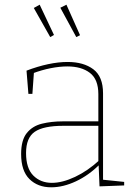

<svg xmlns="http://www.w3.org/2000/svg" viewBox="-20 -792 574 818"><path d="M419 -19 412 -27 509 -17V-2L404 2L400 -94L404 -91Q358 -45 303.5 -19.5Q249 6 198 6Q141 6 105.5 -29Q70 -64 70 -136Q70 -195 94 -225Q118 -255 158.5 -265Q199 -275 248 -275H406L399 -268V-391Q399 -454 363 -481.5Q327 -509 267 -509Q234 -509 196 -501.5Q158 -494 118 -479L125 -490L118 -392H101L93 -491Q140 -509 184.5 -518.5Q229 -528 268 -528Q336 -528 377.5 -497Q419 -466 419 -394ZM91 -140Q91 -75 122 -44Q153 -13 201 -13Q246 -13 300 -38.5Q354 -64 404 -110L399 -99V-263L406 -256H250Q165 -256 128 -230.5Q91 -205 91 -140ZM194 -634 210 -643 149 -772 124 -758ZM305 -634 321 -642 263 -772 237 -759Z"/></svg>

Font: Bitter Thin
Style: Regular
Weight: 100
Designer: Sol Matas, and Bitter project Authors
Foundry: Sol Matas
Version: Version 2.002